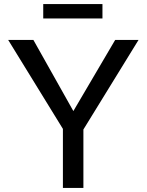

<svg xmlns="http://www.w3.org/2000/svg" viewBox="-20 -917 716 937"><path d="M287 0H387V-285L656 -722H542L338 -375L143 -722H20L287 -288ZM480 -827V-897H191V-827Z"/></svg>

Font: Perun
Style: Regular
Weight: 400
Foundry: Copyright (c) Stefan Peev, Context Ltd, 2016
Version: Version 1.089